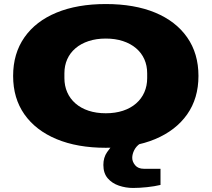

<svg xmlns="http://www.w3.org/2000/svg" viewBox="-20 -720 1048 951"><path d="M504 12Q363 12 260 -31Q157 -74 101 -153.5Q45 -233 45 -344Q45 -455 101 -535Q157 -615 260 -657.5Q363 -700 504 -700Q646 -700 748.5 -657.5Q851 -615 907 -535Q963 -455 963 -344Q963 -233 907 -153.5Q851 -74 748.5 -31Q646 12 504 12ZM504 -159Q551 -159 589 -171.5Q627 -184 654 -207.5Q681 -231 695 -263Q709 -295 709 -333V-357Q709 -395 695 -426.5Q681 -458 654 -481Q627 -504 589 -516.5Q551 -529 504 -529Q457 -529 419 -516.5Q381 -504 354 -481Q327 -458 313 -426.5Q299 -395 299 -357V-333Q299 -295 313 -263Q327 -231 354 -207.5Q381 -184 419 -171.5Q457 -159 504 -159ZM639 211Q603 211 569 199.5Q535 188 513.5 163Q492 138 492 97Q492 60 510.5 33.5Q529 7 547 -12H673V-8Q655 4 645 23.5Q635 43 635 62Q635 81 649.5 98.5Q664 116 693 116H775V196Q746 203 708.5 207Q671 211 639 211Z"/></svg>

Font: Archivo Expanded Black
Style: Regular
Weight: 900
Width: 7
Designer: Hector Gatti
Foundry: Omnibus-Type
Version: Version 2.001